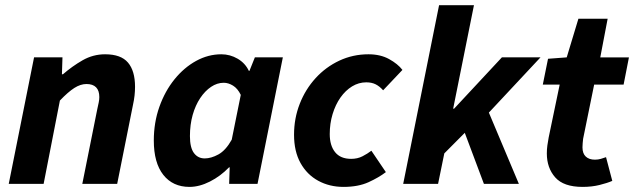

<svg xmlns="http://www.w3.org/2000/svg" viewBox="-20 -721 2487 753"><path d="M14.3 0 113.6 -496.1H225L222.9 -429.7H226.9Q263.1 -461.2 304.1 -484.7Q345.1 -508.1 392.3 -508.1Q454.3 -508.1 481.9 -475.6Q509.6 -443.1 509.6 -380.6Q509.6 -364.2 507.7 -346.4Q505.7 -328.5 501.6 -310L439.6 0H302.8L361.5 -292.8Q364.9 -308.4 367.2 -319.3Q369.5 -330.3 369.5 -340.3Q369.5 -365.9 356.7 -378.7Q344 -391.5 319.1 -391.5Q295.9 -391.5 271.5 -376Q247.1 -360.4 214.9 -326.7L151.1 0Z M723.2 12Q657.7 12 620.4 -35.3Q583.2 -82.6 583.2 -169.9Q583.2 -240.5 605.1 -302.2Q627 -363.8 664.5 -410.1Q702 -456.3 749.3 -482.2Q796.6 -508.1 848.1 -508.1Q882.2 -508.1 912.1 -490.7Q941.9 -473.2 956 -443H958.3L979.6 -496.1H1089.3L990 0H878.7L880.8 -64.8H878.4Q844.7 -29.9 803.3 -9Q761.8 12 723.2 12ZM782.8 -99.7Q808.1 -99.7 836.7 -115.4Q865.2 -131.1 888.8 -173.1L924.3 -348.9Q912 -374.2 893.7 -385.3Q875.5 -396.4 857.6 -396.4Q831.6 -396.4 807.8 -380.4Q784 -364.4 765.2 -336.3Q746.4 -308.2 735.6 -270.1Q724.9 -231.9 724.9 -187.4Q724.9 -141.9 740.6 -120.8Q756.4 -99.7 782.8 -99.7Z M1327.2 12Q1272.1 12 1228 -12.1Q1183.9 -36.1 1158.5 -81.8Q1133.2 -127.5 1133.2 -192.5Q1133.2 -256.9 1155.6 -314Q1178 -371.1 1217.8 -414.6Q1257.6 -458.2 1310.9 -483.2Q1364.2 -508.1 1425.1 -508.1Q1472 -508.1 1506 -489.3Q1540.1 -470.5 1558.3 -446.8L1482.6 -366.9Q1468.5 -382.7 1453.1 -390.4Q1437.6 -398.1 1416.5 -398.1Q1386.8 -398.1 1360.8 -382.2Q1334.9 -366.3 1315.2 -338.4Q1295.6 -310.5 1284.4 -273.5Q1273.2 -236.5 1273.2 -195.2Q1273.2 -150.3 1294.2 -124.2Q1315.2 -98 1357.2 -98Q1382.3 -98 1401.9 -108.2Q1421.5 -118.3 1436.5 -129.9L1493.3 -46Q1466 -25 1425.5 -6.5Q1384.9 12 1327.2 12Z M1561.3 0 1702 -700.6H1838.8L1757.2 -294.7H1760.8L1948.4 -496.1H2099.8L1897.3 -279.4L2014.9 0H1877.8L1802.8 -200.1L1722.5 -119.4L1698.1 0Z M2265 12Q2190.4 12 2157.5 -25.3Q2124.6 -62.6 2124.6 -119.2Q2124.6 -135.3 2126.7 -150.7Q2128.8 -166.1 2131.8 -181.7L2175 -389.2H2108.8L2129.3 -490.5L2202.6 -496L2248.4 -647.4H2363.1L2334.2 -496H2446.6L2425.7 -389.2H2310.2L2266.9 -176.6Q2265.9 -167.6 2265.2 -159.6Q2264.4 -151.7 2264.4 -143.2Q2264.4 -119 2277.4 -106.9Q2290.3 -94.8 2313.3 -94.8Q2325.6 -94.8 2336.5 -98Q2347.4 -101.2 2356.8 -104.6L2381.3 -11.6Q2361.6 -3 2331.2 4.5Q2300.9 12 2265 12Z"/></svg>

Font: Source Sans Variable
Style: Italic
Weight: 200
Italic angle: -11°
Designer: Paul D. Hunt
Foundry: Adobe Systems Incorporated
Version: Version 3.006;hotconv 1.0.111;makeotfexe 2.5.65597